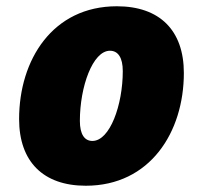

<svg xmlns="http://www.w3.org/2000/svg" viewBox="-20 -583 648 613"><path d="M254 10C459 10 567 -161 567 -350C567 -486 490 -563 353 -563C148 -563 41 -392 41 -203C41 -67 118 10 254 10ZM275 -133C250 -133 235 -154 235 -197C235 -306 276 -421 331 -421C357 -421 372 -399 372 -356C372 -248 331 -133 275 -133Z"/></svg>

Font: Noto Sans UI Black
Style: Italic
Weight: 900
Italic angle: -372°
Designer: Monotype Design Team
Foundry: Monotype Imaging Inc.
Version: Version 1.901